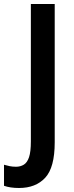

<svg xmlns="http://www.w3.org/2000/svg" viewBox="-78 -734 369 958"><path d="M17 204Q-27 204 -58 193V88Q-45 92 -30 95Q-15 98 2 98Q24 98 41 87.5Q58 77 67 50Q76 23 76 -29V-714H195V-24Q195 102 147.5 153Q100 204 17 204Z"/></svg>

Font: Noto Sans Gujarati Condensed SemiBold
Style: Regular
Weight: 600
Width: 3
Designer: Jelle Bosma - Monotype Design Team, Universal Thirst
Foundry: Monotype Imaging Inc.
Version: Version 2.106; ttfautohint (v1.8.4.7-5d5b)